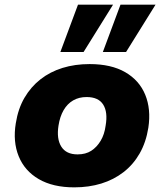

<svg xmlns="http://www.w3.org/2000/svg" viewBox="-20 -796 707 827"><path d="M300 11Q208 11 147 -24.5Q86 -60 60.5 -123Q35 -186 48 -265Q58 -328 85.5 -375Q113 -422 154.5 -454.5Q196 -487 249.5 -503.5Q303 -520 366 -520Q459 -520 519.5 -485Q580 -450 605.5 -388Q631 -326 619 -246Q609 -183 581.5 -135Q554 -87 512 -54.5Q470 -22 416.5 -5.5Q363 11 300 11ZM314 -131Q349 -131 373 -146.5Q397 -162 413.5 -189.5Q430 -217 435 -255Q445 -313 424.5 -345.5Q404 -378 353 -378Q320 -378 295 -363.5Q270 -349 254 -321.5Q238 -294 232 -255Q223 -198 244 -164.5Q265 -131 314 -131ZM423 -572 499 -776H650L523 -572ZM240 -572 316 -776H467L340 -572Z"/></svg>

Font: Nunito Sans 6pt Black
Style: Italic
Weight: 900
Italic angle: -9°
Version: Version 3.101;gftools[0.9.27]